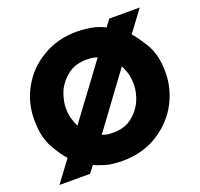

<svg xmlns="http://www.w3.org/2000/svg" viewBox="-133 -908 1117 1074"><g transform="rotate(-20 425.5 -370.5)"><path d="M592.8 -718.8Q547.9 -740.2 504.9 -747.1Q460.9 -753.9 425.8 -753.9Q367.2 -753.9 314.5 -739.3Q261.7 -724.6 217.8 -697.3Q133.8 -647.5 85 -561.5Q35.2 -475.6 35.2 -370.1Q35.2 -266.6 72.3 -202.1Q108.4 -138.7 137.7 -107.4Q106.4 -64.5 43 19.5Q88.9 19.5 224.6 19.5Q233.4 9.8 256.8 -21.5Q278.3 -11.7 318.4 1Q358.4 13.7 423.8 13.7Q536.1 13.7 623 -37.1Q710.9 -88.9 760.7 -170.9Q787.1 -214.8 801.8 -265.6Q816.4 -316.4 816.4 -370.1Q816.4 -474.6 776.4 -541Q736.3 -606.4 710.9 -633.8Q742.2 -675.8 804.7 -759.8Q759.8 -759.8 623 -759.8Q615.2 -750 592.8 -718.8ZM251 -257.8Q240.2 -279.3 231.4 -309.6Q223.6 -340.8 223.6 -373Q223.6 -398.4 230.5 -424.8Q236.3 -451.2 248 -476.6Q271.5 -522.5 315.4 -555.7Q359.4 -587.9 425.8 -587.9Q450.2 -587.9 464.8 -585Q480.5 -581.1 488.3 -578.1Q409.2 -471.7 251 -257.8ZM597.7 -484.4Q614.3 -453.1 621.1 -423.8Q627 -395.5 627 -369.1Q627 -344.7 621.1 -318.4Q615.2 -292 603.5 -266.6Q582 -220.7 538.1 -186.5Q494.1 -152.3 426.8 -152.3Q401.4 -152.3 385.7 -156.2Q369.1 -160.2 361.3 -163.1Q440.4 -269.5 597.7 -484.4Z"/></g></svg>

Font: Avakin
Style: Bold
Weight: 700
Designer: Herb Lubalin, Tom Carnase, Ed Benguiat, Adobe Type Staff
Version: Version 1.0